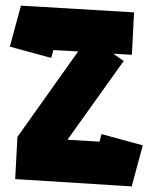

<svg xmlns="http://www.w3.org/2000/svg" viewBox="-20 -655 543 683"><path d="M449 8H447L34 -18L42 -168L258 -472L170 -477L162 -449L15 -489L54 -633V-635L457 -611L449 -460L383 -464L420 -438L220 -158L334 -151L341 -178L488 -138L449 6V8Z"/></svg>

Font: Blaka Ink
Style: Regular
Weight: 400
Designer: Mohamed Gaber
Foundry: Kief Type Foundry
Version: Version 1.003; ttfautohint (v1.8.4.7-5d5b)